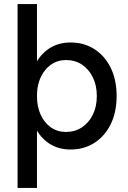

<svg xmlns="http://www.w3.org/2000/svg" viewBox="-20 -720 629 940"><path d="M66 200V-700H161V-420Q188 -464 229.5 -488Q271 -512 325 -512Q392 -512 443 -479Q494 -446 522.5 -387Q551 -328 551 -250Q551 -172 522.5 -113Q494 -54 443 -21Q392 12 325 12Q271 12 229.5 -12Q188 -36 161 -80V200ZM302 -74Q347 -74 381 -96.5Q415 -119 434.5 -158.5Q454 -198 454 -250Q454 -302 434.5 -341.5Q415 -381 381.5 -403.5Q348 -426 303 -426Q241 -426 201 -376.5Q161 -327 161 -250Q161 -198 179 -158.5Q197 -119 229 -96.5Q261 -74 302 -74Z"/></svg>

Font: Figtree Medium
Style: Regular
Weight: 500
Designer: Erik Kennedy
Foundry: Erik Kennedy
Version: Version 2.001; ttfautohint (v1.8.4.7-5d5b);gftools[0.9.27]